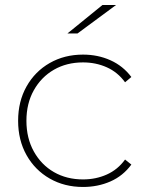

<svg xmlns="http://www.w3.org/2000/svg" viewBox="-20 -740 589 763"><path d="M310 3Q236 3 177.5 -30.5Q119 -64 85.5 -123.5Q52 -183 52 -260Q52 -337 85.5 -396.5Q119 -456 177.5 -489.5Q236 -523 310 -523Q369 -523 419 -500.5Q469 -478 502 -434L477 -413Q448 -453 404.5 -472.5Q361 -492 310 -492Q245 -492 194.5 -463Q144 -434 114.5 -381.5Q85 -329 85 -260Q85 -191 114.5 -138Q144 -85 194.5 -56Q245 -27 310 -27Q361 -27 404.5 -46.5Q448 -66 477 -106L502 -86Q469 -41 419 -19Q369 3 310 3ZM248 -607 387 -720H441L288 -607Z"/></svg>

Font: Montserrat ExtraLight
Style: Regular
Weight: 200
Designer: Julieta Ulanovsky
Foundry: Julieta Ulanovsky
Version: Version 9.000; ttfautohint (v1.8.4.7-5d5b)